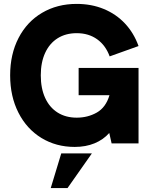

<svg xmlns="http://www.w3.org/2000/svg" viewBox="-20 -735 778 984"><path d="M32 -349Q32 -457 75 -540.2Q118 -623.5 195.5 -669.2Q273 -715 373 -715Q448.5 -715 511.8 -689Q575 -663 620.5 -614.5Q666 -566 690 -499L542 -446Q521.5 -502.5 477.8 -533.8Q434 -565 373 -565Q317 -565 275.5 -539Q234 -513 211.5 -464.2Q189 -415.5 189 -349Q189 -282 211.5 -233Q234 -184 275.5 -158Q317 -132 373 -132Q430 -132 476.2 -158.2Q522.5 -184.5 541 -247H383V-387H690V0H552L540 -53.5Q509.5 -19 464.5 -0.5Q419.5 18 363 18Q267.5 18 192.2 -28Q117 -74 74.5 -157.5Q32 -241 32 -349ZM294 51H451L326 229H240Z"/></svg>

Font: HK Grotesk Black
Style: Regular
Weight: 900
Designer: Alfredo Marco Pradil
Foundry: Hanken Design Co.
Version: Version 3.001